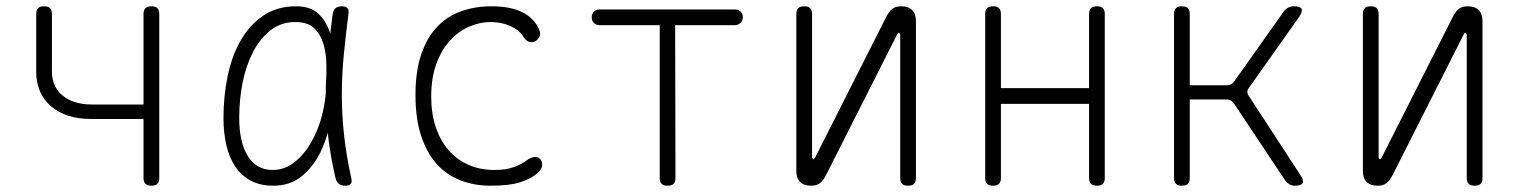

<svg xmlns="http://www.w3.org/2000/svg" viewBox="-20 -580 4840 610"><path d="M461 10Q448 10 442 4Q436 -2 436 -15V-202H270Q189 -202 142 -242.5Q95 -283 95 -353V-535Q95 -548 101 -554Q107 -560 120 -560Q133 -560 139 -554Q145 -548 145 -535V-353Q145 -304 179.5 -276Q214 -248 272 -248H436V-535Q436 -548 442 -554Q448 -560 461 -560Q474 -560 480 -554Q486 -548 486 -535V-15Q486 -2 480 4Q474 10 461 10Z M848 10Q806 10 776 -6.5Q746 -23 727 -51.5Q708 -80 699 -119.5Q690 -159 690 -205Q690 -275 703.5 -339.5Q717 -404 745.5 -453Q774 -502 817.5 -531Q861 -560 920 -560Q967 -560 992 -536Q1017 -512 1029 -474V-472Q1033 -503 1037 -535Q1039 -548 1046 -554Q1053 -560 1066 -560Q1079 -560 1084 -554Q1089 -548 1087 -535Q1078 -466 1072 -403Q1066 -340 1066 -278Q1066 -216 1073 -151.5Q1080 -87 1096 -14Q1099 -2 1094.5 4Q1090 10 1077 10Q1064 10 1056.5 4Q1049 -2 1046 -14Q1029 -87 1022 -152Q1022 -155 1021 -158Q1012 -125 998 -96Q975 -50 938.5 -20Q902 10 848 10ZM846 -40Q885 -40 916 -65Q947 -90 969 -128.5Q991 -167 1003 -213Q1012 -249 1015 -282Q1015 -313 1017 -345V-371Q1017 -408 1008 -439Q999 -470 978.5 -490Q958 -510 918 -510Q874 -510 840.5 -484.5Q807 -459 784.5 -416Q762 -373 751 -318.5Q740 -264 740 -205Q740 -128 767.5 -84Q795 -40 846 -40Z M1300 -278Q1300 -353 1318 -406.5Q1336 -460 1368 -494Q1400 -528 1444.5 -544Q1489 -560 1541 -560Q1573 -560 1597.5 -555Q1622 -550 1639 -541.5Q1656 -533 1667.5 -522Q1679 -511 1686 -500Q1700 -477 1694.5 -465Q1689 -453 1679 -448Q1669 -444 1659 -448Q1649 -452 1641 -466Q1629 -485 1601 -497.5Q1573 -510 1539 -510Q1505 -510 1471 -495.5Q1437 -481 1410 -451.5Q1383 -422 1366.5 -377.5Q1350 -333 1350 -273Q1350 -219 1364.5 -176Q1379 -133 1405 -103Q1431 -73 1468 -56.5Q1505 -40 1551 -40Q1586 -40 1611 -48.5Q1636 -57 1654 -71Q1665 -79 1676.5 -81Q1688 -83 1696 -75Q1700 -71 1701.5 -65.5Q1703 -60 1702.5 -54.5Q1702 -49 1699 -43.5Q1696 -38 1691 -33Q1679 -22 1664 -14Q1649 -6 1631 -0.5Q1613 5 1590.5 7.5Q1568 10 1539 10Q1487 10 1443 -7Q1399 -24 1367.5 -59Q1336 -94 1318 -148.5Q1300 -203 1300 -278Z M2076 -500H1885Q1874 -500 1867 -507Q1860 -514 1860 -525Q1860 -536 1867 -543Q1874 -550 1885 -550H2315Q2326 -550 2333 -543Q2340 -536 2340 -525Q2340 -514 2332.5 -507Q2325 -500 2314 -500H2125L2126 -15Q2126 -2 2120 4Q2114 10 2101 10Q2088 10 2082 4Q2076 -2 2076 -15Z M2510 -37V-535Q2510 -548 2516 -554Q2522 -560 2535 -560Q2548 -560 2554 -554Q2560 -548 2560 -535V-80Q2562 -74 2564 -74Q2566 -74 2567 -76L2570 -80L2796 -527Q2804 -543 2814.5 -551.5Q2825 -560 2843 -560Q2866 -560 2878 -548Q2890 -536 2890 -513V-15Q2890 -2 2884 4Q2878 10 2865 10Q2852 10 2846 4Q2840 -2 2840 -15V-470Q2838 -476 2836 -476Q2834 -476 2833 -475L2830 -470L2604 -23Q2596 -7 2585.5 1.5Q2575 10 2557 10Q2534 10 2522 -2Q2510 -14 2510 -37Z M3135 10Q3122 10 3116 4Q3110 -2 3110 -15V-535Q3110 -548 3116 -554Q3122 -560 3135 -560Q3148 -560 3154 -554Q3160 -548 3160 -535V-300H3440V-535Q3440 -548 3446 -554Q3452 -560 3465 -560Q3478 -560 3484 -554Q3490 -548 3490 -535V-15Q3490 -2 3484 4Q3478 10 3465 10Q3452 10 3446 4Q3440 -2 3440 -15V-250H3160V-15Q3160 -2 3154 4Q3148 10 3135 10Z M3735 10Q3722 10 3716 4Q3710 -2 3710 -15V-535Q3710 -548 3716 -554Q3722 -560 3735 -560Q3748 -560 3754 -554Q3760 -548 3760 -535V-309H3877Q3885 -309 3891 -312Q3897 -315 3901 -321L4059 -544Q4065 -552 4073 -556Q4081 -560 4091 -560Q4111 -560 4115 -552Q4119 -544 4108 -527L3948 -301Q3943 -295 3943 -288.5Q3943 -282 3947 -276L4112 -23Q4123 -6 4118.5 2Q4114 10 4094 10Q4084 10 4076.5 5.5Q4069 1 4063 -7L3900 -252Q3895 -258 3890 -261Q3885 -264 3877 -264H3760V-15Q3760 -2 3754 4Q3748 10 3735 10Z M4310 -37V-535Q4310 -548 4316 -554Q4322 -560 4335 -560Q4348 -560 4354 -554Q4360 -548 4360 -535V-80Q4362 -74 4364 -74Q4366 -74 4367 -76L4370 -80L4596 -527Q4604 -543 4614.5 -551.5Q4625 -560 4643 -560Q4666 -560 4678 -548Q4690 -536 4690 -513V-15Q4690 -2 4684 4Q4678 10 4665 10Q4652 10 4646 4Q4640 -2 4640 -15V-470Q4638 -476 4636 -476Q4634 -476 4633 -475L4630 -470L4404 -23Q4396 -7 4385.5 1.5Q4375 10 4357 10Q4334 10 4322 -2Q4310 -14 4310 -37Z"/></svg>

Font: Maple Mono NL Thin
Style: Regular
Weight: 250
Monospace: yes
Designer: subframe7536
Version: Version 7.000